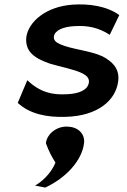

<svg xmlns="http://www.w3.org/2000/svg" viewBox="-20 -515 572 866"><path d="M359 131C364 93 337 61 294 57C239 49 191 89 187 131C199 165 216 197 230 218C211 269 163 309 138 322C154 325 169 328 184 331C279 287 350 208 359 131ZM60 -51C115 0 193 15 277 12C421 8 502 -62 513 -148C521 -205 486 -238 442 -261C386 -287 300 -293 250 -316C233 -324 221 -333 223 -350C227 -379 266 -394 314 -397C375 -401 424 -391 475 -358L518 -447C461 -488 382 -499 307 -494C186 -485 110 -417 99 -350C90 -278 143 -250 205 -228C254 -213 314 -203 352 -184C369 -175 383 -164 381 -144C377 -109 336 -92 282 -90C214 -86 161 -99 103 -153Z"/></svg>

Font: Bluebird
Style: ExtObl
Weight: 400
Designer: Jasper
Foundry: Cannot Into Space Fonts
Version: Version 0.98